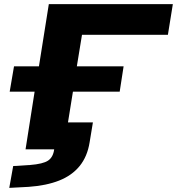

<svg xmlns="http://www.w3.org/2000/svg" viewBox="-20 -725 859 932"><path d="M25 187 44 81 125 76Q189 71 213.5 54.5Q238 38 243 0H104L148 -280H27L48 -403H169L217 -705H819L795 -556H378L353 -403H580L561 -280H334L310 -131H431L415 -34Q404 35 366.5 81Q329 127 267 151.5Q205 176 119 182Z"/></svg>

Font: Nunito Sans 7pt Expanded ExtraBold
Style: Italic
Weight: 800
Width: 7
Italic angle: -9°
Designer: Vernon Adams
Foundry: Vernon Adams
Version: Version 3.101;gftools[0.9.27]